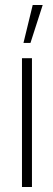

<svg xmlns="http://www.w3.org/2000/svg" viewBox="-20 -749 214 769"><path d="M74 -577 111 -729H151L102 -577ZM68 0V-516H108V0Z"/></svg>

Font: Stick No Bills ExtraLight
Style: Regular
Weight: 200
Designer: Kosala Senevirathne, Siva Puranthara, Lasantha Premarathna, Tharique Azeez
Foundry: mooniak
Version: Version 2.000